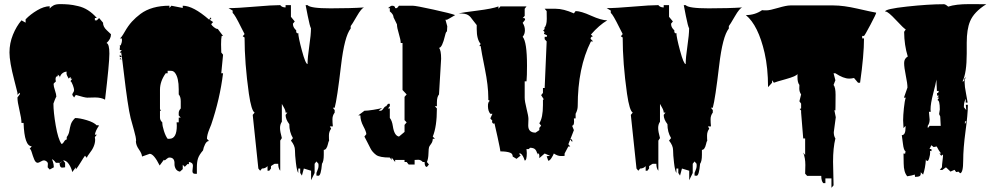

<svg xmlns="http://www.w3.org/2000/svg" viewBox="-20 -766 4797 930"><path d="M402.3 -293Q391.1 -293 347.2 -306.2L338.9 -293.9L330.1 -306.2Q330.1 -312 334.5 -317.6Q338.9 -323.2 338.9 -330.1Q338.9 -336.9 333 -353.3Q327.1 -369.6 321.3 -373L330.1 -385.3L323.2 -383.8L321.3 -393.6L312.5 -385.3Q302.2 -402.8 302.2 -409.9Q302.2 -417 303.2 -418.9Q292 -418.9 282 -410.9Q272 -402.8 270 -390.1L268.6 -397L259.8 -404.8V-397Q249 -397 249 -382.3Q249 -379.9 250.5 -371.1L240.7 -362.3L239.7 -357.9Q239.7 -347.7 246.3 -328.1Q252.9 -308.6 252.9 -297.9Q251 -295.9 244.9 -280.8Q238.8 -265.6 238.8 -264.2Q238.8 -222.7 250 -157.7Q261.2 -92.8 277.8 -68.8Q283.7 -68.8 290 -79.6Q296.4 -90.3 303.2 -90.3V-102.1Q313.5 -115.7 315.9 -131.6Q318.4 -147.5 323 -163.1Q327.6 -178.7 343.8 -194.3Q365.7 -194.3 400.6 -183.8Q435.5 -173.3 449.2 -158.2V-159.7L460 -158.2Q442.4 -132.8 439.5 -113.8H449.2L439.5 -102.1L440.9 -89.4Q440.9 -57.1 412.6 -22Q402.3 -9.3 400.9 -1.5L391.6 -11.7Q384.3 -2 370.4 21Q356.4 43.9 347.2 55.2V44.4L330.1 67.4Q325.7 46.9 313.5 28.8Q301.3 10.7 285.6 10.7L295.4 22.5V44.4L282.2 45.9Q268.6 46.9 268.6 22.5H250.5Q241.7 9.8 231.9 4.9Q233.4 10.3 236.3 17.6Q240.7 30.3 240.7 44.4L220.7 55.2L210.9 44.4L211.9 27.3Q211.9 20.5 205.3 15.6Q198.7 10.7 192.9 10.7Q187 10.7 177.2 16.6Q167.5 22.5 162.6 22.5Q152.3 22.5 145.5 5.6Q138.7 -11.2 133.8 -28.1Q128.9 -44.9 123.5 -44.9L133.8 -57.6Q98.1 -57.6 94.2 -170.4H84Q84 -191.9 74.2 -232.4Q64.5 -272.9 64.5 -293.9L77.1 -311L74.7 -316.9L64.5 -306.6V-316.9Q61 -333.5 48.8 -378.9Q25.9 -466.8 25.9 -511.7Q25.9 -556.6 42.7 -597.9Q59.6 -639.2 84 -667.5L104 -656.2V-672.4Q127.4 -696.8 160.2 -716.1Q192.9 -735.4 220.7 -735.8V-724.6Q227.5 -733.4 239 -739.7Q250.5 -746.1 271.2 -746.1Q292 -746.1 312.3 -744.4Q332.5 -742.7 358.9 -736.3Q408.7 -725.1 449.2 -678.7H439.5V-667.5H449.2L460 -678.7L479 -656.2Q479 -636.2 497.1 -619.6Q515.1 -603 517.6 -600.1Q517.6 -577.1 496.1 -557.6Q509.8 -553.2 509.8 -506.3Q509.8 -459.5 488.8 -283.2Q470.2 -293.9 440.4 -293.9ZM277.8 13.7Q276.9 19 270 22.5Q277.8 22.5 277.8 13.7ZM166 9.8Q165 8.8 164.1 8.8Q163.1 8.8 163.1 10.7Q163.1 9.8 166 9.8Z M753.4 35.6Q725.1 -21 705.1 -21Q704.1 -21 668 -7.8Q667 -22.5 652.6 -42.7Q638.2 -63 638.2 -83H639.2Q639.2 -100.6 629.4 -133.8Q619.6 -167 612.8 -193.8Q606 -220.7 597.4 -278.3Q588.9 -335.9 580.8 -405.5Q572.8 -475.1 566.9 -512.7L563.5 -510.7L560.1 -511.7L569.8 -523.4H560.1V-535.6H561.5L560.1 -546.9L564.5 -545.9Q570.8 -559.6 570.8 -572.3L569.8 -580.1H560.5Q567.4 -582.5 584 -611.8Q600.6 -641.1 619.1 -661.4Q637.7 -681.6 660.6 -698.7Q713.9 -738.3 800.8 -738.3V-727.5L810.1 -738.3L865.2 -727.5V-738.3Q915.5 -738.3 992.2 -671.4L1002 -682.1L1002.9 -673.3L994.1 -671.4L1012.2 -659.2L1002.9 -648.9Q1005.9 -642.6 1016.1 -634.3Q1026.4 -626 1032.7 -626H1034.7L1060.5 -591.8H1053.7Q1050.8 -579.1 1050.8 -551.3Q1050.8 -523.4 1051.8 -511.7L1060.5 -501L1051.8 -411.1H1060.5Q1044.9 -285.2 1002.9 -162.1Q1001 -156.7 994.6 -141.6Q982.4 -111.8 982.4 -93.8L992.2 -83Q981.4 -83 973.6 -67.6Q965.8 -52.2 963.4 -37.6Q944.8 -16.1 939.2 1Q933.6 18.1 933.6 44.4V75.7H923.8Q912.1 75.7 912.1 62.5L914.6 37.1Q914.6 21 895 18.6V29.3L888.7 28.3L875 42L865.2 32.2V53.2L851.6 65.4Q836.9 62.5 830.8 51Q824.7 39.6 825.2 27.8Q826.7 -2.9 800.8 -2.9Q794.4 -2.9 786.9 3.9Q779.3 10.7 777.6 10.7Q775.9 10.7 773.9 7.8ZM800.8 -93.8Q836.4 -93.8 836.4 -157.2Q836.4 -168 835.4 -173.3H845.7V-196.3H855.5L845.7 -207V-219.2Q845.7 -230 855.5 -240.7V-275.4Q855.5 -297.9 845.7 -308.6V-333.5Q845.7 -389.6 827.6 -413.1Q819.8 -422.9 809.1 -422.9H792V-411.1H782.7Q754.9 -372.1 754.9 -331.5V-240.7Q754.9 -234.4 760.7 -229.5H754.9V-196.3Q754.9 -183.6 766.1 -173.3Q766.1 -156.2 774.2 -131.3Q782.2 -106.4 792 -93.8ZM569.8 -489.7H560.1V-501ZM569.8 -479H560.1L561.5 -484.4Z M1381.3 -164.6Q1363.3 -188 1363.3 -209.5L1372.1 -220.7H1363.3Q1363.3 -231.4 1355 -245.4Q1346.7 -259.3 1345.2 -262.7V-176.3Q1336.4 -163.6 1336.4 -146.2Q1336.4 -128.9 1345.2 -97.2L1337.4 -85V61Q1327.6 49.8 1327.6 27.3H1310.5Q1309.1 27.3 1301 32.7Q1293 38.1 1292.5 38.6V50.3L1284.2 61H1275.9V38.6Q1265.6 50.3 1249 50.3L1240.2 61L1231.4 50.3L1204.1 -209.5L1213.4 -220.7Q1197.8 -228.5 1185.5 -312Q1164.6 -460.4 1164.6 -584.5L1155.8 -590.3L1164.6 -601.1Q1161.6 -606 1148.9 -631.8Q1117.2 -696.3 1106.9 -703.6V-714.8L1086.9 -726.6Q1130.4 -726.6 1214.4 -733.9Q1298.3 -741.2 1337.4 -741.2Q1345.7 -730 1363.3 -730V-741.2H1389.2V-684.6L1407.7 -662.1L1398.9 -651.4Q1398.9 -635.3 1409.7 -624.5Q1416 -618.2 1415.3 -616.7Q1414.6 -615.2 1414.6 -612.5Q1414.6 -609.9 1417 -607.2Q1419.4 -604.5 1421.9 -604.5L1424.8 -606Q1424.8 -586.4 1442.4 -521Q1460 -455.6 1469.7 -455.6V-456.1Q1469.7 -486.3 1478 -542.5Q1486.3 -598.6 1486.3 -628.9Q1481 -637.2 1470.7 -688.7Q1460.4 -740.2 1460.4 -741.2H1469.7Q1482.9 -725.6 1580.6 -725.6Q1678.2 -725.6 1744.1 -730Q1731.4 -727.5 1707.8 -686.5Q1684.1 -645.5 1678.7 -639.6V-627.9Q1648.4 -590.3 1631.8 -448.2Q1612.8 -286.1 1601.1 -244.1H1592.3L1601.1 -232.9V-220.7Q1590.3 -206.5 1590.3 -189Q1590.3 -171.4 1592.3 -153.8H1577.6L1584 -142.6Q1573.2 -128.9 1573.2 -109.1Q1573.2 -89.4 1574.2 -85Q1570.8 -80.1 1568.4 -67.9Q1562 -40 1548.3 -40V-16.1Q1548.3 15.6 1539.6 27.3Q1534.7 85.4 1522.5 85.4L1512.7 84.5V71.8Q1512.7 70.3 1517.8 58.6Q1522.9 46.9 1522.9 38.1Q1522.9 29.3 1522.5 27.3L1512.7 16.1L1503.9 27.3V71.8L1486.8 106.9V61L1451.7 50.3L1442.4 84.5L1434.1 71.8V50.3H1424.8V71.8Q1418 62.5 1413.3 23.2Q1408.7 -16.1 1408.7 -38.6Q1408.7 -61 1389.2 -85L1398.9 -97.2Q1381.3 -126 1381.3 -164.6Z M2116.7 -481.4 2106.4 -308.6Q2096.2 -296.9 2096.2 -269V-251.5H2086.4L2096.2 -240.7Q2096.2 -152.8 2076.2 -104.5L2086.4 -93.8H2076.2Q2076.2 -80.1 2068.4 -69.6Q2060.5 -59.1 2058.3 -53.7Q2056.2 -48.3 2055.4 -22.5Q2054.7 3.4 2047.9 18.6L2057.6 30.8L2047.9 42.5Q2036.6 42.5 2036.6 18.6H2027.8Q2018.1 7.8 2005.4 7.8L1988.3 8.8V30.8H1959.5L1949.7 18.6H1939.5V8.8H1894V18.6L1877 -2.9V8.8L1868.2 -2.9Q1819.3 -2.9 1801.8 -15.6Q1782.7 -30.3 1774.4 -47.4L1758.3 -79.1Q1751 -93.8 1745.1 -104.5L1754.4 -116.2Q1754.4 -127.4 1740 -154.5Q1725.6 -181.6 1725.6 -207H1715.3L1745.1 -229.5Q1758.8 -229.5 1788.3 -234.1Q1817.9 -238.8 1831.1 -243.2L1814 -229.5H1823.2Q1830.1 -229.5 1837.4 -240.5Q1844.7 -251.5 1850.6 -251.5L1859.4 -263.2H1868.2V-251.5L1859.4 -240.7H1868.2V-194.8Q1878.9 -181.6 1882.8 -155.3Q1889.6 -108.4 1912.6 -104.5L1939.5 -127V-161.1L1949.7 -173.3L1939.5 -184.1V-296.9L1949.7 -308.6L1929.7 -330.1V-557.6H1920.9Q1920.9 -573.2 1911.9 -602.5Q1902.8 -631.8 1902.8 -647.9L1886.2 -682.1Q1886.2 -696.3 1868.2 -710.9V-726.6H1859.4Q1872.6 -738.3 1878.9 -738.3Q1894 -738.3 1894 -726.6H1902.8L1912.6 -738.3H1979Q1994.6 -738.3 2079.1 -719.7Q2163.6 -701.2 2184.6 -692.9Q2148.4 -671.4 2145 -670.4H2137.7L2146.5 -638.7L2145 -613.8Q2140.1 -613.3 2135.7 -593.8Q2121.6 -534.2 2106.4 -534.2Q2116.7 -522.9 2116.7 -481.4Z M2627.9 -9.3 2644.5 -11.2 2618.2 -22.5 2592.3 0V-15.1Q2590.3 -23.4 2583.5 -23.4V-14.2Q2581.5 -30.8 2574 -40.5Q2566.4 -50.3 2547.4 -50.3Q2543 -43.5 2537.4 -43.5Q2531.7 -43.5 2530.3 -44.4L2531.7 -24.9Q2531.7 11.7 2521.5 11.7Q2514.2 -13.2 2502 -22.5Q2495.6 -22.5 2493.7 -21.5L2502 -12.7L2481.9 3.4L2463.4 -7.8Q2463.4 -22 2450.7 -26.4Q2434.6 -32.7 2403.8 -32.7Q2403.8 -38.6 2389.9 -102.8Q2376 -167 2375 -168.9Q2373 -167 2370.8 -167Q2368.7 -167 2366 -170.2Q2363.3 -173.3 2363.3 -176Q2363.3 -178.7 2365.2 -180.7L2355 -192.4L2365.2 -214.8H2355Q2344.2 -227.5 2343.5 -250Q2342.8 -272.5 2352.5 -277.3L2345.2 -282.2V-293Q2345.2 -350.6 2328.6 -432.9Q2312 -515.1 2308.1 -543H2301.8L2308.1 -553.2Q2289.1 -575.2 2289.1 -625V-644.5Q2281.2 -653.8 2272.2 -666Q2263.2 -678.2 2259.3 -682.9Q2255.4 -687.5 2247.6 -692.9Q2235.4 -701.2 2201.2 -701.2Q2219.7 -705.6 2292 -714.6Q2364.3 -723.6 2394.5 -734.9V-723.6L2403.8 -734.9H2530.3L2521.5 -723.6V-689L2511.7 -678.2Q2512.2 -678.7 2515.6 -678.7Q2523.4 -678.7 2523.4 -671.4Q2523.4 -669.4 2521.5 -667.5L2511.7 -655.3Q2522.5 -638.7 2522.5 -619.6Q2522.5 -600.6 2511.7 -587.9Q2532.7 -563.5 2532.7 -448.2Q2532.7 -397.5 2530.3 -372.1H2521.5V-293Q2521.5 -275.4 2530.5 -239.5Q2539.6 -203.6 2539.6 -189.9L2538.6 -158.2Q2538.6 -123.5 2574.2 -123.5L2592.3 -135.7V-146.5L2601.1 -157.2L2592.3 -168.9Q2609.9 -195.3 2609.9 -256.8V-282.2L2613.8 -285.2L2601.1 -305.2L2609.9 -315.9V-339.8H2618.2L2627.9 -565.4L2618.2 -576.2V-587.9H2627.9Q2629.9 -590.3 2629.9 -593Q2629.9 -595.7 2622.3 -598.4Q2614.7 -601.1 2614.7 -603.3Q2614.7 -605.5 2618.2 -610.4L2609.9 -620.1L2611.3 -619.6Q2613.3 -619.6 2615.7 -622.6Q2618.2 -625.5 2618.2 -627.4Q2618.2 -629.4 2616.2 -630.4Q2628.4 -642.6 2628.4 -674.3Q2628.4 -706.1 2627.9 -712.4L2618.2 -723.6H2671.4Q2709.5 -723.6 2759.8 -701.2L2768.1 -712.4Q2793.5 -712.4 2843.3 -689.9Q2893.1 -667.5 2921.4 -667.5Q2882.3 -644.5 2842.3 -598.6L2852.1 -589.4H2850.1Q2846.7 -589.4 2843.8 -586.2Q2840.8 -583 2840.8 -580.1Q2840.8 -577.1 2842.3 -576.2L2853 -565.4H2842.3Q2778.3 -438 2778.3 -252.4Q2778.3 -233.9 2768.1 -214.8V-192.4H2759.8L2760.7 -178.2Q2760.7 -157.2 2751 -157.2L2759.8 -135.7L2742.2 -90.3Q2743.2 -92.3 2745.4 -92.3Q2747.6 -92.3 2750 -89.1Q2752.4 -85.9 2752.4 -83.3Q2752.4 -80.6 2751 -79.1L2742.2 -90.3L2732.9 -67.4L2742.2 -56.6H2732.9L2714.8 -22.5V-11.2Q2711.9 -10.3 2696.3 -10.3Q2680.7 -10.3 2662.6 -22.5Q2659.2 -13.2 2651.1 -0.5Q2643.1 12.2 2635.7 12.7Z M3212.9 -164.6Q3194.8 -188 3194.8 -209.5L3203.6 -220.7H3194.8Q3194.8 -231.4 3186.5 -245.4Q3178.2 -259.3 3176.8 -262.7V-176.3Q3168 -163.6 3168 -146.2Q3168 -128.9 3176.8 -97.2L3168.9 -85V61Q3159.2 49.8 3159.2 27.3H3142.1Q3140.6 27.3 3132.6 32.7Q3124.5 38.1 3124 38.6V50.3L3115.7 61H3107.4V38.6Q3097.2 50.3 3080.6 50.3L3071.8 61L3063 50.3L3035.6 -209.5L3044.9 -220.7Q3029.3 -228.5 3017.1 -312Q2996.1 -460.4 2996.1 -584.5L2987.3 -590.3L2996.1 -601.1Q2993.2 -606 2980.5 -631.8Q2948.7 -696.3 2938.5 -703.6V-714.8L2918.5 -726.6Q2961.9 -726.6 3045.9 -733.9Q3129.9 -741.2 3168.9 -741.2Q3177.2 -730 3194.8 -730V-741.2H3220.7V-684.6L3239.3 -662.1L3230.5 -651.4Q3230.5 -635.3 3241.2 -624.5Q3247.6 -618.2 3246.8 -616.7Q3246.1 -615.2 3246.1 -612.5Q3246.1 -609.9 3248.5 -607.2Q3251 -604.5 3253.4 -604.5L3256.3 -606Q3256.3 -586.4 3273.9 -521Q3291.5 -455.6 3301.3 -455.6V-456.1Q3301.3 -486.3 3309.6 -542.5Q3317.9 -598.6 3317.9 -628.9Q3312.5 -637.2 3302.2 -688.7Q3292 -740.2 3292 -741.2H3301.3Q3314.5 -725.6 3412.1 -725.6Q3509.8 -725.6 3575.7 -730Q3563 -727.5 3539.3 -686.5Q3515.6 -645.5 3510.3 -639.6V-627.9Q3480 -590.3 3463.4 -448.2Q3444.3 -286.1 3432.6 -244.1H3423.8L3432.6 -232.9V-220.7Q3421.9 -206.5 3421.9 -189Q3421.9 -171.4 3423.8 -153.8H3409.2L3415.5 -142.6Q3404.8 -128.9 3404.8 -109.1Q3404.8 -89.4 3405.8 -85Q3402.3 -80.1 3399.9 -67.9Q3393.6 -40 3379.9 -40V-16.1Q3379.9 15.6 3371.1 27.3Q3366.2 85.4 3354 85.4L3344.2 84.5V71.8Q3344.2 70.3 3349.4 58.6Q3354.5 46.9 3354.5 38.1Q3354.5 29.3 3354 27.3L3344.2 16.1L3335.4 27.3V71.8L3318.4 106.9V61L3283.2 50.3L3273.9 84.5L3265.6 71.8V50.3H3256.3V71.8Q3249.5 62.5 3244.9 23.2Q3240.2 -16.1 3240.2 -38.6Q3240.2 -61 3220.7 -85L3230.5 -97.2Q3212.9 -126 3212.9 -164.6Z M4015.1 17.6 4017.6 131.8 4007.3 143.6V98.1H3978V121.1H3967.8Q3958 111.3 3958 85.9H3889.6L3879.9 75.2L3880.9 33.2Q3880.9 -1 3870.6 -26.9L3879.9 -15.1V-95.2H3870.6L3860.4 -220.7V-230.5L3853.5 -238.3L3860.4 -240.7V-264.2L3852.1 -275.4L3860.4 -308.6Q3851.6 -321.3 3851.6 -336.9Q3851.6 -352.5 3852.1 -354.5Q3842.8 -366.2 3842.8 -391.1V-407.7Q3837.9 -397 3786.6 -382.8Q3735.4 -368.7 3728.5 -365.2L3719.7 -377.4V-365.2L3700.2 -343.8Q3700.2 -436.5 3683.6 -509.3Q3652.8 -643.6 3592.8 -692.9Q3636.7 -692.9 3671.4 -716.8Q3676.8 -715.8 3692.6 -715.8Q3708.5 -715.8 3748.8 -727.8Q3789.1 -739.7 3808.1 -739.7H4017.6Q4065.4 -739.7 4133.5 -724.1Q4201.7 -708.5 4224.1 -704.6Q4224.1 -698.7 4196.5 -646.7Q4168.9 -594.7 4165 -591.8H4156.2V-580.1H4165Q4165 -498.5 4146 -365.2H4136.2L4116.7 -388.2Q4103.5 -385.3 4093.3 -385.3Q4065.4 -385.3 4026.4 -411.1H4017.6L4026.4 -377.4L4017.6 -354.5Q4027.3 -342.8 4027.3 -307.1Q4027.3 -271.5 4026.9 -252.4Q4026.4 -233.4 4026.4 -230.5Q4025.9 -230.5 4023.9 -232.9Q4022 -232.9 4022 -229.5L4028.3 -198.2L4018.6 -125.5Q4018.6 -107.4 4026.4 -95.2Q4015.1 -49.8 4015.1 17.6Z M4662.6 -559.1V-506.8Q4662.6 -412.6 4642.1 -371.1Q4651.4 -371.1 4651.4 -382.3V-386.2L4660.2 -393.6Q4652.3 -385.7 4652.3 -366.9Q4652.3 -348.1 4659.4 -312Q4666.5 -275.9 4667 -269H4657.7V-288.1Q4648.9 -270.5 4648.9 -251.5V-246.6L4660.2 -232.9L4658.2 -258.3H4668V-254.4Q4668 -212.9 4656.7 -130.1Q4645.5 -47.4 4645.5 12Q4645.5 71.3 4630.4 73.2L4623 65.4L4611.3 67.4L4603.5 56.6L4582 65.9L4583.5 64.5L4562 44.4L4543.9 57.6L4532.2 56.6L4542.5 44.4Q4542.5 34.2 4545.2 13.7Q4547.9 -6.8 4547.9 -17.6L4539.1 -11.7L4530.3 -22.5H4538.1Q4525.9 -38.6 4517.1 -56.6L4502.4 -53.7L4491.2 -62.5L4482.4 -44.4H4491.2L4492.2 -33.7L4484.9 -35.2L4485.4 -26.9Q4485.4 -16.6 4481.2 -1.5Q4477.1 13.7 4471.9 13.7Q4466.8 13.7 4464.8 5.9Q4461.9 49.8 4451.2 79.6L4439.9 68.4V75.2Q4439.9 83 4434.6 86.9Q4427.7 90.8 4412.1 90.8L4411.1 79.6Q4397 84.5 4374.5 87.9Q4357.4 67.9 4357.2 25.9Q4356.9 -16.1 4356.4 -22.5L4364.3 -21.5L4366.2 -33.7Q4357.4 -36.1 4353.3 -72Q4349.1 -107.9 4348.1 -111.3Q4366.2 -111.3 4366.2 -147.5V-156.2L4356.4 -145.5L4354.5 -183.1Q4354.5 -206.1 4358.2 -241.7Q4361.8 -277.3 4367.2 -293H4358.4L4375.5 -341.8Q4375.5 -361.3 4367.4 -400.4Q4359.4 -439.5 4359.4 -460.9Q4359.4 -482.4 4377 -492.2Q4359.9 -547.4 4359.4 -611.8L4367.2 -623.5Q4358.4 -627.4 4320.1 -668.7Q4281.7 -710 4270 -710H4267.1Q4267.1 -722.7 4372.1 -734.1Q4477.1 -745.6 4552.2 -745.6Q4559.6 -745.6 4572.8 -733.9Q4609.4 -746.1 4674.8 -746.1L4757.3 -745.6Q4697.3 -708 4678.7 -662.6Q4662.6 -624 4662.6 -559.1ZM4487.3 -235.8 4488.3 -224.6H4479.5L4482.9 -187Q4482.9 -168.9 4473.6 -156.2L4474.1 -145.5L4482.9 -156.2H4536.6L4534.2 -202.1L4528.8 -213.4L4532.2 -235.8Q4532.2 -281.2 4520.5 -281.2L4528.8 -293H4520.5L4527.8 -302.7H4519.5L4518.6 -314.9Q4526.9 -314.9 4526.9 -325.7H4518.1L4515.6 -380.4Q4513.2 -362.3 4500.2 -313.2Q4487.3 -264.2 4487.3 -235.8ZM4659.2 -177.2 4654.8 -179.2Q4653.8 -179.2 4653.8 -173.3V-165.5Q4653.8 -166.5 4661.1 -178.2Q4660.2 -177.2 4659.2 -177.2ZM4633.3 75.7 4628.4 73.2ZM4581.1 67.4Q4581.1 65.9 4582 65.9Z"/></svg>

Font: Butcherman
Style: Regular
Weight: 400
Version: Version 001.003